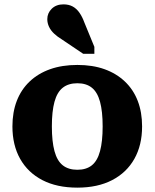

<svg xmlns="http://www.w3.org/2000/svg" viewBox="-20 -849 709 881"><path d="M632 -269Q632 -183 596.5 -120Q561 -57 494.5 -22.5Q428 12 335 12Q241 12 174.5 -22.5Q108 -57 72.5 -120Q37 -183 37 -269Q37 -334 57 -386Q77 -438 116 -475Q155 -512 210 -531.5Q265 -551 335 -551Q405 -551 459.5 -531.5Q514 -512 553 -475Q592 -438 612 -386Q632 -334 632 -269ZM218 -269Q218 -200 230 -155.5Q242 -111 268 -90.5Q294 -70 335 -70Q376 -70 401.5 -90.5Q427 -111 439 -155.5Q451 -200 451 -269Q451 -338 439 -382Q427 -426 401.5 -446.5Q376 -467 335 -467Q294 -467 268 -446.5Q242 -426 230 -382Q218 -338 218 -269ZM367 -746 413 -634V-602H362L264 -668Q244 -680 228.5 -694.5Q213 -709 205 -726Q197 -743 197 -761Q197 -789 217.5 -809Q238 -829 271 -829Q296 -829 314 -819Q332 -809 345 -790Q358 -771 367 -746Z"/></svg>

Font: Roboto Serif
Style: Bold
Weight: 700
Designer: Greg Gazdowicz
Foundry: Commercial Type
Version: Version 1.008